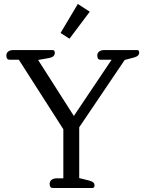

<svg xmlns="http://www.w3.org/2000/svg" viewBox="-20 -947 733 967"><path d="M285 -781 372 -927 432 -888 330 -752ZM230 -21Q230 -34 240 -41.5Q250 -49 267 -49H299V-296L75 -646H29Q12 -646 12 -667Q12 -680 21.5 -687.5Q31 -695 48 -695H244Q256 -695 256 -681Q256 -660 228 -655L172 -645L352 -363L542 -646H487Q470 -646 470 -667Q470 -680 479.5 -687.5Q489 -695 506 -695H670Q681 -695 681 -682Q681 -665 657 -658L608 -645L379 -306V-50L428 -38Q443 -34 449.5 -28.5Q456 -23 456 -13Q456 0 444 0H247Q230 0 230 -21Z"/></svg>

Font: Maitree
Style: Regular
Weight: 400
Designer: CadsonDemak Team
Foundry: CadsonDemak
Version: Version 1.001